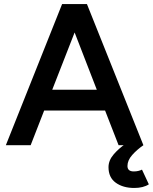

<svg xmlns="http://www.w3.org/2000/svg" viewBox="-20 -720 758 952"><path d="M9 0 288 -700H411L691 0H568L501 -172H199L132 0ZM239 -275H460L350 -559ZM646 212Q590 212 554 186Q518 160 518 109Q518 75 544 45Q570 15 603 -7L691 0Q659 22 635.5 48.5Q612 75 612 103Q612 130 643 130Q657 130 668 127Q679 124 684 121L718 194Q690 212 646 212Z"/></svg>

Font: Figtree SemiBold
Style: Regular
Weight: 600
Designer: Erik Kennedy
Foundry: Erik Kennedy
Version: Version 2.001; ttfautohint (v1.8.4.7-5d5b);gftools[0.9.27]